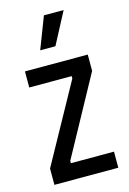

<svg xmlns="http://www.w3.org/2000/svg" viewBox="-116 -807 583 865"><g transform="rotate(-15 176.0 -375.0)"><path d="M27 0V-76L229 -442V-453H31V-528H324V-452L124 -86V-75H325V0ZM193 -602H122L179 -750H271Z"/></g></svg>

Font: Bricolage Grotesque 12pt Condensed
Style: Regular
Weight: 400
Width: 3
Designer: Mathieu Triay
Foundry: Atelier Triay
Version: Version 1.001; ttfautohint (v1.8.4.7-5d5b);gftools[0.9.33.de